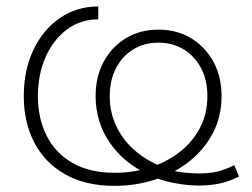

<svg xmlns="http://www.w3.org/2000/svg" viewBox="-20 -572 790 603"><path d="M339.8 11.7Q248.5 11.7 184.8 -24.4Q121.1 -60.5 87.9 -124Q54.7 -187.5 54.7 -270Q54.7 -352.1 85 -415.5Q115.2 -479 168.2 -515.4Q221.2 -551.8 288.6 -551.8V-511.2Q232.4 -511.2 189.7 -479Q147 -446.8 123 -392.3Q99.1 -337.9 99.1 -270Q99.1 -199.7 126.7 -145.3Q154.3 -90.8 208 -60.1Q261.7 -29.3 340.3 -29.3Q397 -29.3 449.5 -45.7Q502 -62 542.7 -93.3Q583.5 -124.5 607.4 -169.2Q631.3 -213.9 631.3 -270.5Q631.3 -319.8 611.8 -357.4Q592.3 -395 557.6 -416.5Q522.9 -438 477.5 -438Q432.6 -438 397.9 -416.5Q363.3 -395 344 -357.4Q324.7 -319.8 324.7 -270Q324.7 -216.8 346.9 -172.1Q369.1 -127.4 408.7 -95Q448.2 -62.5 499.5 -44.4Q524.4 -33.2 554.4 -30.3Q584.5 -27.3 605 -27.3Q639.6 -27.3 663.8 -33.4Q688 -39.6 715.8 -53.2L730.5 -17.6Q699.2 -1.5 668.7 4.6Q638.2 10.7 604.5 10.7Q567.4 10.7 524.2 2.4Q481 -5.9 445.3 -24.9Q370.6 -58.1 325.4 -123Q280.3 -188 280.3 -270Q280.3 -331.5 305.7 -378.4Q331.1 -425.3 375.7 -452.1Q420.4 -479 477.5 -479Q535.2 -479 579.8 -452.1Q624.5 -425.3 650.1 -378.4Q675.8 -331.5 675.8 -270.5Q675.8 -206.5 648.9 -154.8Q622.1 -103 575.2 -65.7Q528.3 -28.3 467.8 -8.3Q407.2 11.7 339.8 11.7Z"/></svg>

Font: Inter 17pt ExtraLight
Style: Regular
Weight: 250
Version: Version 4.001;git-66647c0bb